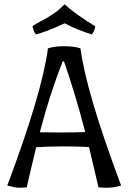

<svg xmlns="http://www.w3.org/2000/svg" viewBox="-20 -865 602 897"><path d="M396 -178Q347 -181 273.5 -181Q200 -181 149 -177Q119 -53 105 10Q87 12 69.5 12Q52 12 14 2Q177 -432 204 -639Q233 -649 280 -649Q327 -649 356 -639Q383 -432 546 2Q510 12 482.5 12Q455 12 440 10Q423 -65 396 -178ZM166 -247Q212 -246 263 -246Q314 -246 378 -248Q333 -423 279 -578H273Q214 -430 166 -247ZM409 -704Q341 -725 282 -756Q195 -716 147 -704Q135 -722 132 -743Q153 -757 171 -766Q189 -775 203.5 -784Q218 -793 225 -798Q232 -803 244 -811Q258 -821 282 -845Q326 -803 425 -742Q422 -721 409 -704Z"/></svg>

Font: Port Lligat Sans
Style: Regular
Weight: 400
Designer: Dario Muhafara, Eduardo Rodriguez Tunni
Foundry: Tipo
Version: Version 1.002